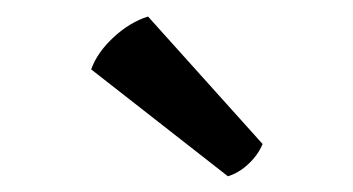

<svg xmlns="http://www.w3.org/2000/svg" viewBox="-20 -756 438 238"><path d="M163.5 -735.5Q141 -728.5 120.8 -709.8Q100.5 -691 93 -670L262.5 -537.5Q276 -541.5 288 -552.8Q300 -564 305.5 -577.5Z"/></svg>

Font: Signika Negative Light
Style: Regular
Weight: 400
Version: Version 2.001